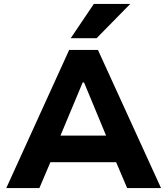

<svg xmlns="http://www.w3.org/2000/svg" viewBox="-20 -960 854 980"><path d="M12 0 333 -705H480L802 0H629L546 -195L614 -132H197L264 -195L181 0ZM402 -539 274 -233 249 -268H562L536 -233L409 -539ZM341 -765 459 -940H645L473 -765Z"/></svg>

Font: Nunito Sans 6pt ExtraBold
Style: Regular
Weight: 800
Version: Version 3.101;gftools[0.9.27]